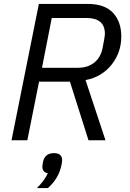

<svg xmlns="http://www.w3.org/2000/svg" viewBox="-20 -718 665 983"><path d="M256 66Q298 66 298 102Q298 111 295 126Q281 196 225 245H169Q208 206 225 169Q197 164 197 136Q197 127 200 112Q209 66 256 66ZM180 -300 120 0H39L179 -698H428Q516 -698 558.5 -652.5Q601 -607 601 -531Q601 -449 551 -386.5Q501 -324 418 -308L520 0H433L338 -300ZM195 -371H379Q429 -371 462 -397Q495 -423 505 -471Q517 -531 517 -545Q517 -626 422 -626H245Z"/></svg>

Font: Aneliza
Style: Italic
Weight: 400
Italic angle: -11.31°
Designer: Mike Abbink, Paul van der Laan, Pieter van Rosmalen
Foundry: Bold Monday
Version: Version 3.0